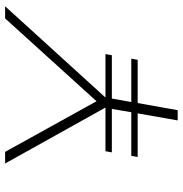

<svg xmlns="http://www.w3.org/2000/svg" viewBox="-2 -713 715 751"><g transform="rotate(-90 355.5 -337.5)"><path d="M135 -257.5 139.5 -282.5H309.5L310 -283L91.5 -675H137L335 -317.5L659 -675H706.5L350 -283V-282.5H519.5L515 -257.5H345.5L332 -181.5H501.5L497 -156.5H328L300 0H260L287.5 -156.5H117L121.5 -181.5H292L305 -257.5Z"/></g></svg>

Font: Anybody ExtraExpanded ExtraLight
Style: Italic
Weight: 200
Width: 8
Italic angle: -10°
Designer: Tyler Finck
Foundry: Etcetera Type Company
Version: Version 1.010; ttfautohint (v1.8.3) -l 8 -r 50 -G 200 -x 14 